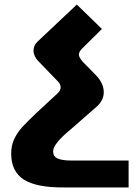

<svg xmlns="http://www.w3.org/2000/svg" viewBox="-20 -611 586 842"><path d="M293 93Q252 93 232.5 84Q213 75 213 53Q212 20 294 -47L406 -145Q435 -172 435 -207Q435 -247 398 -284L344 -339Q326 -359 326 -371Q326 -384 339 -397L427 -484L317 -591L144 -428Q127 -411 127 -389Q127 -377 132.5 -365Q138 -353 147 -344L229 -259Q246 -244 246 -228Q246 -215 234 -203L155 -130L138 -114Q98 -76 77 -53Q56 -30 42.5 -1.5Q29 27 29 62Q29 141 84.5 176.5Q140 212 261 211H544V93Z"/></svg>

Font: Montserrat arm2
Style: Bold
Weight: 700
Designer: Julieta Ulanovsky
Foundry: Julieta Ulanovsky
Version: Version 6.000